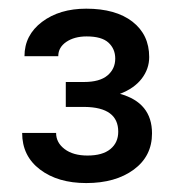

<svg xmlns="http://www.w3.org/2000/svg" viewBox="-20 -736 407 436"><path d="M129.4 -549.8H170.4Q206.5 -549.8 224.1 -564.7Q241.7 -579.6 241.7 -603Q241.7 -625 226.3 -639.2Q210.9 -653.3 176.8 -653.3Q148.9 -653.3 130.6 -640.9Q112.3 -628.4 112.3 -608.4H35.6Q35.6 -656.2 75.4 -686.3Q115.2 -716.3 175.8 -716.3Q242.7 -716.3 280.8 -686.8Q318.8 -657.2 318.8 -606.4Q318.8 -579.6 301.8 -557.4Q284.7 -535.2 252.4 -522.9Q325.2 -502.9 325.2 -433.1Q325.2 -381.3 283.7 -350.8Q242.2 -320.3 175.8 -320.3Q111.3 -320.3 70.8 -351.1Q30.3 -381.8 30.3 -434.1H107.4Q107.4 -412.1 126.7 -397.5Q146 -382.8 178.7 -382.8Q212.9 -382.8 230.7 -397.5Q248.5 -412.1 248.5 -437Q248.5 -492.2 172.4 -493.2H129.4Z"/></svg>

Font: Mardoto
Style: Regular
Weight: 400
Designer: Christian Robertson, Vahan Hovhannisyan
Foundry: Google
Version: Version 1.000